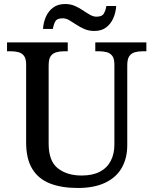

<svg xmlns="http://www.w3.org/2000/svg" viewBox="-20 -925 763 955"><path d="M367 10Q286 10 228.5 -12.5Q171 -35 140.5 -85Q110 -135 110 -216V-603Q110 -633 99.5 -647Q89 -661 71.5 -665.5Q54 -670 34 -670H15V-714H317V-670H298Q278 -670 260 -665Q242 -660 232 -645.5Q222 -631 222 -599V-210Q222 -124 267.5 -88Q313 -52 386 -52Q441 -52 477 -71Q513 -90 531 -125Q549 -160 549 -206V-603Q549 -633 538.5 -647Q528 -661 510.5 -665.5Q493 -670 473 -670H454V-714H708V-670H689Q668 -670 650.5 -665Q633 -660 623 -645.5Q613 -631 613 -599V-204Q613 -138 585.5 -90Q558 -42 503 -16Q448 10 367 10ZM449 -771Q422 -771 400 -780.5Q378 -790 359.5 -802.5Q341 -815 324.5 -824.5Q308 -834 292 -834Q263 -834 254.5 -817.5Q246 -801 243 -781H194Q196 -814 208.5 -842Q221 -870 244.5 -887.5Q268 -905 304 -905Q331 -905 352.5 -895.5Q374 -886 392.5 -873.5Q411 -861 427.5 -851.5Q444 -842 460 -842Q488 -842 497 -858.5Q506 -875 509 -895H558Q556 -863 543.5 -834.5Q531 -806 508 -788.5Q485 -771 449 -771Z"/></svg>

Font: ET Text
Style: Regular
Weight: 470
Designer: Monotype Design Team
Foundry: Monotype Imaging Inc.
Version: Version 2.009